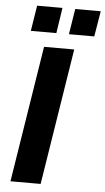

<svg xmlns="http://www.w3.org/2000/svg" viewBox="-61 -951 540 989"><g transform="rotate(5 209.5 -456.5)"><path d="M32 0ZM32 0 144 -705H300L188 0ZM266 -781 287 -913H419L397 -781ZM69 -781 90 -913H221L201 -781Z"/></g></svg>

Font: Winston
Style: Bold Italic
Weight: 700
Italic angle: -9°
Designer: Original fonts by Vernon Adams / Changes by Cristiano Sobral
Foundry: Original fonts by Vernon Adams / Changes by Cristiano Sobral
Version: Version 2.503;July 17, 2020;FontCreator 13.0.0.2655 64-bit